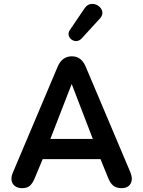

<svg xmlns="http://www.w3.org/2000/svg" viewBox="-20 -971 745 999"><path d="M95 8C129 8 145 -6 162 -47L202 -143H503L542 -47C557 -9 576 8 613 8C658 8 677 -28 659 -73L426 -624C410 -662 385 -678 354 -678C322 -678 296 -662 280 -624L47 -73C27 -28 49 8 95 8ZM353 -534 463 -248H242ZM405 -771 501 -876C544 -923 459 -984 421 -929L343 -814C318 -777 372 -735 405 -771Z"/></svg>

Font: SN Pro SemiBold
Style: Regular
Weight: 600
Designer: Tobias Whetton
Foundry: Supernotes
Version: Version 1.003;Glyphs 3.3 (3324)